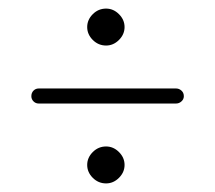

<svg xmlns="http://www.w3.org/2000/svg" viewBox="-20 -464 501 447"><path d="M70 -223Q63 -223 58 -228Q53 -233 53 -240Q53 -248 58 -253Q63 -258 70 -258H390Q397 -258 402.5 -253Q408 -248 408 -240Q408 -233 402.5 -228Q397 -223 390 -223ZM227 -37Q209 -37 196 -50Q183 -63 183 -80Q183 -97 196 -110Q209 -123 227 -123Q244 -123 257 -110Q270 -97 270 -80Q270 -63 257 -50Q244 -37 227 -37ZM227 -358Q209 -358 196 -371Q183 -384 183 -401Q183 -418 196 -431Q209 -444 227 -444Q244 -444 257 -431Q270 -418 270 -401Q270 -384 257 -371Q244 -358 227 -358Z"/></svg>

Font: Dosis ExtraLight
Style: Regular
Weight: 250
Designer: EdgarTolentino, PabloImpallari, IginoMarini
Foundry: EdgarTolentino, PabloImpallari, IginoMarini
Version: Version 3.001; ttfautohint (v1.8.2)